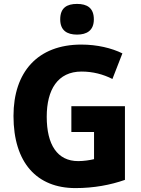

<svg xmlns="http://www.w3.org/2000/svg" viewBox="-20 -952 721 982"><path d="M374 -932C322 -932 288 -912 288 -853C288 -796 323 -775 374 -775C424 -775 460 -796 460 -853C460 -912 425 -932 374 -932ZM345 -409V-277H461V-138C441 -133 408 -128 380 -128C273 -128 219 -212 219 -355C219 -493 275 -586 397 -586C455 -586 508 -572 555 -548L606 -679C551 -706 477 -724 396 -724C172 -724 49 -583 49 -359C49 -119 169 10 366 10C460 10 545 -6 619 -32V-409Z"/></svg>

Font: Noto Sans Thai Looped SemiCondensed ExtraBold
Style: Regular
Weight: 800
Width: 4
Designer: Sasikarn Vongin, Ben Mitchell
Foundry: The Fontpad Ltd
Version: Version 1.001